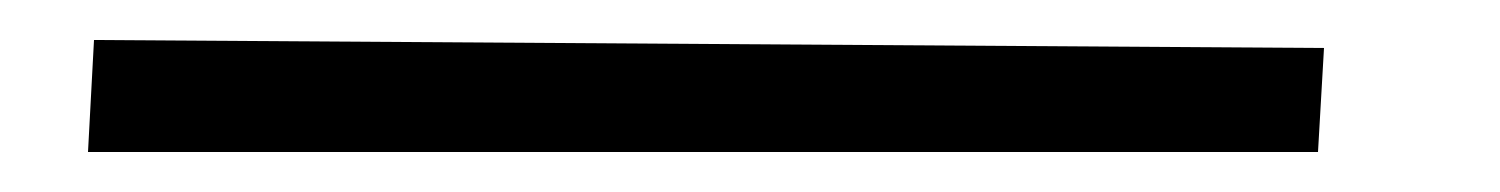

<svg xmlns="http://www.w3.org/2000/svg" viewBox="-20 30 750 96"><path d="M27 50 642 54 639 106H24Z"/></svg>

Font: Lora Italic
Style: Italic
Weight: 400
Italic angle: -3°
Designer: Olga Karpushina, Alexei Vanyashin (Cyrillic)
Foundry: Cyreal
Version: Version 2.210; ttfautohint (v1.8.1.43-b0c9)